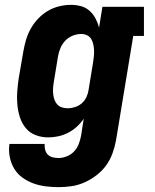

<svg xmlns="http://www.w3.org/2000/svg" viewBox="-20 -558 640 791"><path d="M221 213Q194 213 167 209.5Q140 206 116 197Q92 188 71.5 173Q51 158 38 136Q25 114 20 87.5Q15 61 19 35H164Q163 47 166 59Q169 71 177 79Q185 87 197 90Q209 93 221 93Q238 93 255.5 86Q273 79 285.5 65.5Q298 52 304.5 35Q311 18 314 1L325 -69Q313 -51 296.5 -36Q280 -21 260.5 -11Q241 -1 220 3.5Q199 8 178 8Q151 8 126.5 -1.5Q102 -11 86 -30.5Q70 -50 62 -75Q54 -100 51.5 -126.5Q49 -153 51 -180.5Q53 -208 57 -235L76 -345Q80 -369 87 -393Q94 -417 106.5 -439.5Q119 -462 137 -481Q155 -500 177 -513Q199 -526 223.5 -532Q248 -538 273 -538Q294 -538 314 -532.5Q334 -527 349 -513.5Q364 -500 373.5 -482Q383 -464 388 -444L402 -530H573V-410H529L458 20Q453 47 443.5 73.5Q434 100 417.5 123Q401 146 377.5 164Q354 182 328 193.5Q302 205 275 209Q248 213 221 213ZM259 -112Q274 -112 289.5 -117Q305 -122 317 -132.5Q329 -143 336 -158Q343 -173 345 -188L363 -298Q365 -311 366.5 -324Q368 -337 367.5 -349.5Q367 -362 364.5 -374.5Q362 -387 356 -397Q350 -407 339 -412.5Q328 -418 315 -418Q297 -418 279.5 -411Q262 -404 249 -390.5Q236 -377 229 -360Q222 -343 219 -326L201 -216Q199 -204 198.5 -191.5Q198 -179 199.5 -167.5Q201 -156 205 -145.5Q209 -135 216.5 -127Q224 -119 235.5 -115.5Q247 -112 259 -112Z"/></svg>

Font: Iosevka Curly Slab HvExObl
Style: Regular
Weight: 900
Width: 7
Italic angle: -9°
Monospace: yes
Designer: Belleve Invis
Foundry: Belleve Invis
Version: Version 11.1.0; ttfautohint (v1.8.3)